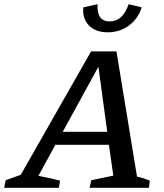

<svg xmlns="http://www.w3.org/2000/svg" viewBox="-65 -895 781 915"><path d="M588 -53Q604 -50 619.5 -45Q635 -40 649 -34L645 0H362L370 -36L475 -58L454 -205H199L118 -57Q169 -48 221 -34L216 0H-45L-38 -36L34 -62L369 -650H490ZM234 -267H446L404 -577ZM448 -741Q391 -741 359 -773.5Q327 -806 332 -860L400 -875Q395 -793 458 -793Q520 -793 548 -875L610 -860Q595 -808 551 -774.5Q507 -741 448 -741Z"/></svg>

Font: Piazzolla SC Medium
Style: Italic
Weight: 500
Italic angle: -11.3°
Designer: Juan Pablo del Peral
Foundry: Huerta Tipografica
Version: Version 1.330